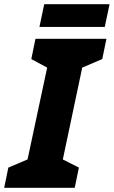

<svg xmlns="http://www.w3.org/2000/svg" viewBox="-52 -900 545 920"><path d="M-32 0 -12 -97 80 -136 174 -576 98 -617 118 -714H458L438 -617L342 -576L249 -136L326 -97L306 0ZM137 -771 160 -880H473L450 -771Z"/></svg>

Font: Noto Sans ExtraBold
Style: Italic
Weight: 800
Italic angle: -12°
Designer: Monotype Design Team
Foundry: Monotype Imaging Inc.
Version: Version 2.013; ttfautohint (v1.8.4.7-5d5b)